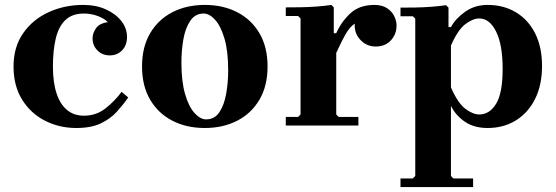

<svg xmlns="http://www.w3.org/2000/svg" viewBox="-20 -510 2257 780"><path d="M290 10Q221 10 163 -19.5Q105 -49 70 -105Q35 -161 35 -240Q35 -319 74 -375Q113 -431 177.5 -460.5Q242 -490 318 -490Q370 -490 410 -472Q450 -454 473 -424.5Q496 -395 496 -360Q496 -326 476 -305.5Q456 -285 426 -285Q396 -285 376 -305Q356 -325 356 -355Q356 -374 369.5 -394.5Q383 -415 418 -420Q404 -435 377 -445Q350 -455 321 -455Q273 -455 245.5 -428.5Q218 -402 206.5 -353.5Q195 -305 195 -240Q195 -176 209.5 -131.5Q224 -87 252 -63.5Q280 -40 321 -40Q371 -40 409 -70Q447 -100 474 -137L501 -114Q480 -84 454 -55.5Q428 -27 389 -8.5Q350 10 290 10Z M812 -490Q886 -490 943.5 -460.5Q1001 -431 1034 -375Q1067 -319 1067 -240Q1067 -161 1034 -105Q1001 -49 943.5 -19.5Q886 10 812 10Q738 10 680.5 -19.5Q623 -49 590 -105Q557 -161 557 -240Q557 -319 590 -375Q623 -431 680.5 -460.5Q738 -490 812 -490ZM817 -25Q852 -25 871.5 -54.5Q891 -84 899 -130Q907 -176 907 -224Q907 -302 892 -353Q877 -404 854 -429.5Q831 -455 807 -455Q773 -455 753 -425.5Q733 -396 725 -350.5Q717 -305 717 -256Q717 -179 732 -127.5Q747 -76 770.5 -50.5Q794 -25 817 -25Z M1346 -375Q1366 -421 1403 -455.5Q1440 -490 1501 -490Q1532 -490 1552 -477Q1572 -464 1581.5 -444.5Q1591 -425 1591 -406Q1591 -371 1568 -346Q1545 -321 1506 -321Q1471 -321 1446 -346Q1421 -371 1421 -406Q1421 -425 1429.5 -439.5Q1438 -454 1445 -461V-425Q1426 -419 1411.5 -406.5Q1397 -394 1382.5 -368.5Q1368 -343 1346 -295ZM1346 -45 1356 -35H1436V0H1141V-35H1191L1201 -45V-435L1191 -445H1141V-480Q1167 -480 1200.5 -480.5Q1234 -481 1267 -483.5Q1300 -486 1326 -490L1336 -480V-375H1346Z M1961 -490Q2026 -490 2076 -460Q2126 -430 2154 -374.5Q2182 -319 2182 -242Q2182 -165 2154 -108.5Q2126 -52 2076 -21Q2026 10 1961 10Q1906 10 1868.5 -15.5Q1831 -41 1812 -80V205L1822 215H1902V250H1607V215H1657L1667 205V-434L1657 -444H1607V-479Q1633 -479 1666 -479.5Q1699 -480 1732.5 -482.5Q1766 -485 1792 -489L1802 -479V-400H1812Q1831 -435 1870 -462.5Q1909 -490 1961 -490ZM1927 -45Q1969 -45 1995.5 -88.5Q2022 -132 2022 -230Q2022 -328 1995.5 -381.5Q1969 -435 1927 -435Q1901 -435 1870.5 -412Q1840 -389 1812 -325V-155Q1840 -91 1870.5 -68Q1901 -45 1927 -45Z"/></svg>

Font: Brygada 1918
Style: Regular
Weight: 400
Designer: Mateusz Machalski | Borys Kosmynka | Przemek Hoffer
Foundry: NIEPODLEGLA 2018
Version: Version 3.006